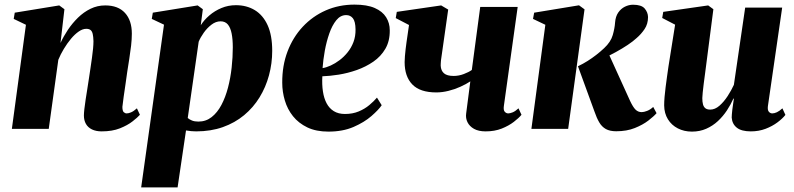

<svg xmlns="http://www.w3.org/2000/svg" viewBox="-20 -559 3445 833"><path d="M242.5 -372.5Q255.5 -401 274.5 -429.5Q293.5 -458 318.2 -482.2Q343 -506.5 372.8 -521Q402.5 -535.5 436.5 -535.5Q492.5 -535.5 522.2 -503Q552 -470.5 552 -413Q552 -389.5 548.8 -361Q545.5 -332.5 540.8 -303.2Q536 -274 532 -247Q529 -222.5 524.5 -193.8Q520 -165 516.5 -139Q513 -113 511 -95.5Q511 -77.5 517 -72.2Q523 -67 529.5 -67Q538 -67 549 -71.8Q560 -76.5 574 -89L587 -61Q577 -49.5 555.2 -32.5Q533.5 -15.5 500.2 -2.2Q467 11 421 11Q396.5 11 379 2.5Q361.5 -6 352.8 -21.5Q344 -37 344 -58Q344 -67.5 346 -85.8Q348 -104 351.5 -126.8Q355 -149.5 358.8 -173Q362.5 -196.5 365.5 -216.5Q369 -239.5 372.5 -263Q376 -286.5 379 -308.2Q382 -330 383.8 -348.5Q385.5 -367 385.5 -380.5Q385 -400 382.2 -411.8Q379.5 -423.5 372.8 -428.8Q366 -434 354 -434Q338.5 -434 321.5 -422.2Q304.5 -410.5 288 -390.8Q271.5 -371 257 -347Q242.5 -323 233 -299.5L191.5 0H31.5L92.5 -451.5L39.5 -477L44 -504L237 -535.5L259.5 -519Z M592.5 254 691.5 -452 638.5 -477 643 -504 837.5 -535.5 860 -519 851 -449.5Q865.5 -472.5 888.5 -492.2Q911.5 -512 940.8 -524.2Q970 -536.5 1003.5 -536.5Q1050 -536.5 1085.5 -515Q1121 -493.5 1141 -449.8Q1161 -406 1161 -338.5Q1161 -284 1147 -232.2Q1133 -180.5 1106 -136.5Q1079 -92.5 1039 -59.2Q999 -26 946.8 -7.5Q894.5 11 831 11Q821 11 809.5 10Q798 9 787 7L750.5 254ZM794.5 -47Q802 -40.5 813.2 -36Q824.5 -31.5 840.5 -31.5Q873.5 -31.5 898.2 -51Q923 -70.5 940.5 -103.5Q958 -136.5 969 -178.2Q980 -220 985 -265.5Q990 -311 990 -353.5Q990 -388 985 -413.5Q980 -439 968.5 -452.8Q957 -466.5 937 -466.5Q916.5 -466.5 897.5 -452Q878.5 -437.5 864 -417Q849.5 -396.5 842 -378Z M1636 -102.5Q1622.5 -82.5 1591.5 -55.5Q1560.5 -28.5 1513.8 -8.2Q1467 12 1405 12Q1351.5 12 1313.5 -6.2Q1275.5 -24.5 1251.2 -54.8Q1227 -85 1215.8 -123Q1204.5 -161 1204.5 -200Q1204 -274 1227.5 -335.8Q1251 -397.5 1293.5 -443Q1336 -488.5 1393.2 -513.8Q1450.5 -539 1518 -539Q1572.5 -539 1606 -524.2Q1639.5 -509.5 1655.2 -484.2Q1671 -459 1671 -427.5Q1671.5 -381 1652 -347.5Q1632.5 -314 1599.8 -291.5Q1567 -269 1528 -255.2Q1489 -241.5 1449.8 -235.2Q1410.5 -229 1378.5 -228Q1376.5 -192.5 1381 -162.5Q1385.5 -132.5 1397 -110.8Q1408.5 -89 1428.2 -76.8Q1448 -64.5 1476.5 -64.5Q1510 -64.5 1536.2 -75.5Q1562.5 -86.5 1582.2 -103Q1602 -119.5 1615.5 -135.5ZM1482 -493.5Q1457 -493.5 1439 -471.2Q1421 -449 1408.8 -414Q1396.5 -379 1389.2 -339Q1382 -299 1379.5 -263.5Q1395.5 -266 1414.8 -274.8Q1434 -283.5 1453 -297.8Q1472 -312 1488 -331.8Q1504 -351.5 1513.5 -376.5Q1523 -401.5 1522.5 -431.5Q1522 -466 1511 -479.8Q1500 -493.5 1482 -493.5Z M1924.5 -517.5 1893.5 -299.5Q1893 -297 1892.8 -292.2Q1892.5 -287.5 1892.2 -282.8Q1892 -278 1892 -274Q1893 -252.5 1906.2 -241Q1919.5 -229.5 1948 -229.5Q1970.5 -229.5 1992.2 -237.8Q2014 -246 2027 -255.5L2063.5 -529H2226L2166 -99Q2163.5 -81 2170 -74Q2176.5 -67 2185 -67Q2192.5 -67 2204 -71.5Q2215.5 -76 2229.5 -89L2242.5 -61Q2231 -47 2209.2 -30.2Q2187.5 -13.5 2156.8 -1.2Q2126 11 2087 11Q2056 11 2036.5 0Q2017 -11 2008.2 -28.8Q1999.5 -46.5 2002.5 -67L2020.5 -206Q2002.5 -194 1977.8 -182.8Q1953 -171.5 1925.8 -164.8Q1898.5 -158 1873 -158Q1802.5 -158 1769 -192.5Q1735.5 -227 1735.5 -289.5Q1735.5 -301 1736.8 -315.8Q1738 -330.5 1739.8 -345.8Q1741.5 -361 1743.5 -374.5L1754.5 -450.5L1697 -480.5L1701.5 -507.5L1894 -535.5Z M2285.5 0 2346 -451.5 2292.5 -477 2297.5 -504 2492 -536 2516 -518.5 2445 0ZM2653.5 10.5Q2626 10.5 2608.5 0.8Q2591 -9 2579.8 -28.2Q2568.5 -47.5 2559 -75.5L2487.5 -271.5Q2510.5 -282.5 2529.8 -294.8Q2549 -307 2566.8 -320.8Q2584.5 -334.5 2601 -350Q2630 -377 2638.5 -407Q2647 -437 2648.5 -461Q2650.5 -487.5 2662.2 -504.5Q2674 -521.5 2691.2 -530Q2708.5 -538.5 2726.5 -538.5Q2763 -538.5 2777 -522Q2791 -505.5 2791.5 -485Q2791.5 -455 2776.5 -432.8Q2761.5 -410.5 2741.5 -393.5Q2727 -380 2703.5 -364.2Q2680 -348.5 2651.8 -333Q2623.5 -317.5 2594.8 -304.5Q2566 -291.5 2540.5 -282.5L2616 -336L2714 -120.5Q2726.5 -94 2737.5 -83.2Q2748.5 -72.5 2764 -72.5Q2773.5 -72.5 2787.2 -77.8Q2801 -83 2814 -95L2828.5 -68Q2817 -54.5 2793 -36Q2769 -17.5 2734 -3.5Q2699 10.5 2653.5 10.5Z M2982 12Q2948 12 2920.8 -2Q2893.5 -16 2877.8 -41.5Q2862 -67 2861.5 -101.5Q2861.5 -118 2863.2 -138.2Q2865 -158.5 2867.8 -181Q2870.5 -203.5 2873.8 -226Q2877 -248.5 2880 -269.5L2909 -452L2853 -481L2857.5 -507.5L3052.5 -535.5L3075 -519L3045 -286.5Q3042.5 -265.5 3039.2 -241.8Q3036 -218 3033.2 -196.5Q3030.5 -175 3028.8 -158.2Q3027 -141.5 3027 -133.5Q3027 -117 3030 -106Q3033 -95 3040.5 -89.2Q3048 -83.5 3061.5 -83.5Q3082 -83.5 3101.2 -100.2Q3120.5 -117 3136.8 -142Q3153 -167 3164 -191L3213 -526H3373.5L3311.5 -98Q3309.5 -81 3315.8 -74Q3322 -67 3330.5 -67Q3339.5 -67 3350.5 -72Q3361.5 -77 3374.5 -89L3387.5 -60.5Q3375.5 -45 3353.2 -28.2Q3331 -11.5 3301.5 -0.2Q3272 11 3237.5 11Q3197 11 3176.8 -5Q3156.5 -21 3154.5 -49Q3154.5 -53.5 3155.2 -62.8Q3156 -72 3157.2 -83.2Q3158.5 -94.5 3160.5 -107Q3162.5 -119.5 3164 -131L3162 -131.5Q3150.5 -105.5 3133.8 -80Q3117 -54.5 3094.8 -33.8Q3072.5 -13 3044.2 -0.5Q3016 12 2982 12Z"/></svg>

Font: Merriweather 96pt Black
Style: Italic
Weight: 900
Italic angle: -7.8°
Version: Version 2.101